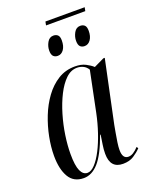

<svg xmlns="http://www.w3.org/2000/svg" viewBox="-152 -896 777 988"><g transform="rotate(-20 236.0 -402.5)"><path d="M437 -815 433 -795H218L222 -815ZM369 -627Q354 -627 345 -636Q336 -645 336 -667Q336 -690 348 -711.5Q360 -733 382 -733Q397 -733 406 -724.5Q415 -716 415 -694Q415 -664 402 -645.5Q389 -627 369 -627ZM222 -627Q207 -627 198 -636Q189 -645 189 -667Q189 -690 201 -711.5Q213 -733 235 -733Q250 -733 259 -724.5Q268 -716 268 -695Q268 -664 255 -645.5Q242 -627 222 -627ZM133 10Q78 10 52.5 -33.5Q27 -77 27 -150Q27 -198 37.5 -252Q48 -306 68.5 -358Q89 -410 120 -452.5Q151 -495 192 -520.5Q233 -546 285 -546Q319 -546 342.5 -534Q366 -522 381 -508L437 -535H445L373 -194Q370 -177 365.5 -152.5Q361 -128 357.5 -104Q354 -80 354 -63Q354 -15 386 -15Q400 -15 413.5 -23.5Q427 -32 442 -48L448 -39Q431 -21 407 -5.5Q383 10 348 10Q278 10 278 -70Q278 -94 282 -119Q286 -144 290 -171H287Q252 -74 215 -32Q178 10 133 10ZM160 -9Q180 -9 201.5 -32Q223 -55 243 -94Q263 -133 279.5 -182Q296 -231 307 -284L352 -504Q342 -521 326 -528.5Q310 -536 293 -536Q259 -536 231 -509Q203 -482 180.5 -437.5Q158 -393 142 -339Q126 -285 118 -230.5Q110 -176 110 -130Q110 -66 123 -37.5Q136 -9 160 -9Z"/></g></svg>

Font: Noto Serif Display ExtraCondensed
Style: Italic
Weight: 400
Width: 2
Italic angle: -12°
Designer: Monotype Design Team
Foundry: Monotype Imaging Inc.
Version: Version 2.009